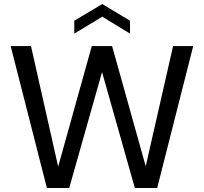

<svg xmlns="http://www.w3.org/2000/svg" viewBox="-20 -934 1014 954"><path d="M33 0ZM33 0ZM761 0H650L487 -576L324 0H213L33 -705H134L269 -106L436 -705H537L704 -108L840 -705H940ZM626 -767 488 -851 349 -767V-831L488 -914L626 -831Z"/></svg>

Font: Ulagadi Sans
Style: Regular
Weight: 400
Designer: Ninad Kale (Devanagari), Jonny Pinhorn (Latin)
Foundry: Indian Type Foundry
Version: Version 3.01;March 29, 2020;FontCreator 12.0.0.2522 64-bit; 